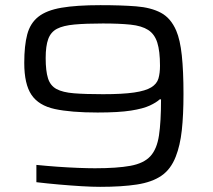

<svg xmlns="http://www.w3.org/2000/svg" viewBox="-20 -716 826 744"><path d="M368 8Q337 8 295.5 5.5Q254 3 208.5 -1Q163 -5 121 -10V-77Q160 -73 202 -70Q244 -67 282.5 -65.5Q321 -64 348 -64Q434 -64 485.5 -73.5Q537 -83 562.5 -110.5Q588 -138 596 -191Q604 -244 604 -331H599Q586 -319 560.5 -307Q535 -295 487.5 -287.5Q440 -280 358 -280Q255 -280 192.5 -293.5Q130 -307 102 -348.5Q74 -390 74 -472Q74 -539 85.5 -582.5Q97 -626 128.5 -651Q160 -676 218 -686Q276 -696 369 -696Q449 -696 507 -691.5Q565 -687 603.5 -666.5Q642 -646 663 -597Q678 -562 684.5 -501.5Q691 -441 691 -352Q691 -270 684.5 -211Q678 -152 661 -109Q642 -60 605.5 -35Q569 -10 510.5 -1Q452 8 368 8ZM379 -351Q455 -351 499.5 -357.5Q544 -364 566 -377.5Q588 -391 594 -412Q600 -433 600 -461Q600 -518 589.5 -551Q579 -584 554 -600Q529 -616 486 -620.5Q443 -625 379 -625Q312 -625 268.5 -621Q225 -617 201 -604.5Q177 -592 167 -565Q157 -538 157 -491Q157 -441 166 -412.5Q175 -384 199 -371Q223 -358 266.5 -354.5Q310 -351 379 -351Z"/></svg>

Font: Saira Expanded
Style: Regular
Weight: 400
Width: 7
Designer: Hector Gatti with collaboration of the Omnibus-Type team
Foundry: Omnibus-Type
Version: Version 1.100; ttfautohint (v1.8.3)